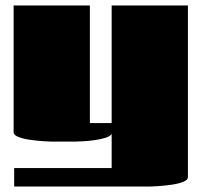

<svg xmlns="http://www.w3.org/2000/svg" viewBox="-20 -520 740 705"><path d="M30 -500H310V-68H390V-500H670V131Q670 141 652 148Q634 155 608.5 158.5Q583 162 560.5 163.5Q538 165 530 165H32V97H390V-28Q384 -19 365.5 -13.5Q347 -8 324.5 -5Q302 -2 281.5 -1Q261 0 252 0H170Q162 0 139.5 -1.5Q117 -3 91.5 -6.5Q66 -10 48 -17Q30 -24 30 -34Z"/></svg>

Font: Gajraj One
Style: Regular
Weight: 400
Designer: Saurabh Sharma
Foundry: Saurabh Sharma
Version: Version 1.000